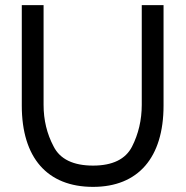

<svg xmlns="http://www.w3.org/2000/svg" viewBox="-20 -720 724 749"><path d="M343 9C519 9 618 -105 618 -308V-700H533V-311C533 -252 520 -197 495 -148C470 -99 419 -74 343 -74C266 -74 214 -99 189 -149C163 -198 150 -252 150 -311V-700H65V-308C65 -105 164 9 343 9Z"/></svg>

Font: Be Vietnam
Style: Regular
Weight: 400
Designer: Gabriel Lam
Foundry: TypeRant
Version: Version 4.000